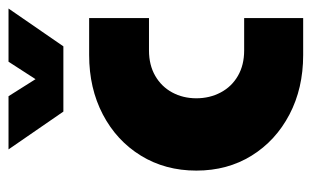

<svg xmlns="http://www.w3.org/2000/svg" viewBox="-164 -586 749 462"><g transform="rotate(-90 211.0 -354.5)"><path d="M310 0Q230 0 167 -33Q104 -66 68 -124Q32 -182 32 -257Q32 -332 68 -390.5Q104 -449 167 -482Q230 -515 310 -515H399V-371H321Q286 -371 260 -356Q234 -341 220 -315Q206 -289 206 -257Q206 -225 220 -198.5Q234 -172 260 -157Q286 -142 321 -142H399V0ZM174 -577 83 -709H211L252 -644L294 -709H422L331 -577Z"/></g></svg>

Font: MuseoModerno Thin ExtraBold
Style: Regular
Weight: 800
Version: Version 1.002